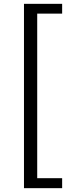

<svg xmlns="http://www.w3.org/2000/svg" viewBox="-20 -866 378 1001"><path d="M105 -846H304V-795H174V63H304V115H105Z"/></svg>

Font: SpoqaHanSans-Regular
Style: Regular
Weight: 400
Designer: [Spoqa Han Sans] Dong-huui Kim \uAE40 \uB3D9 \uD718  Younghwa Kang \uAC15 \uC601 \uD654  [Noto Sans] Ryoko NISHIZUKA \u8
Foundry: Spoqa (http://www.spoqa-han-sans.com)
Version: Version 2.000